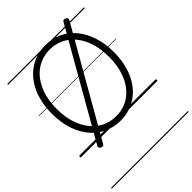

<svg xmlns="http://www.w3.org/2000/svg" viewBox="-355 -1096 1635 1635"><g transform="rotate(-45 462.5 -278.5)"><path d="M464 19Q381 19 312.5 -13.5Q244 -46 194 -106Q144 -166 117 -250Q90 -334 90 -436Q90 -504 102 -564Q114 -624 137 -674.5Q160 -725 193.5 -765Q227 -805 268.5 -833Q310 -861 359.5 -875.5Q409 -890 464 -890Q546 -890 614 -857.5Q682 -825 731.5 -765Q781 -705 808 -621.5Q835 -538 835 -436Q835 -368 823 -308Q811 -248 788 -197Q765 -146 732 -106Q699 -66 657.5 -38.5Q616 -11 567.5 4Q519 19 464 19ZM464 -35Q509 -35 550 -47Q591 -59 626 -83.5Q661 -108 688.5 -142.5Q716 -177 736 -221.5Q756 -266 766.5 -320Q777 -374 777 -436Q777 -529 754 -603Q731 -677 688.5 -729.5Q646 -782 589 -809.5Q532 -837 464 -837Q418 -837 377 -824.5Q336 -812 300.5 -788Q265 -764 237.5 -729.5Q210 -695 189.5 -650.5Q169 -606 158.5 -552Q148 -498 148 -436Q148 -343 171.5 -269Q195 -195 237.5 -142.5Q280 -90 337.5 -62.5Q395 -35 464 -35ZM216 54Q210 63 202.5 65.5Q195 68 182 61Q159 48 170 30L714 -922Q719 -931 728 -932Q737 -933 748 -927Q759 -922 761.5 -914.5Q764 -907 759 -896ZM0 365H925V375H0ZM0 -20H925V0H0ZM0 -505H925V-500H0ZM0 -885H925V-875H0Z"/></g></svg>

Font: Playwrite GB J Guides
Style: Regular
Weight: 400
Designer: Veronika Burian, José Scaglione
Foundry: TypeTogether
Version: Version 1.003